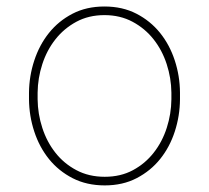

<svg xmlns="http://www.w3.org/2000/svg" viewBox="-20 -558 640 588"><path d="M68.8 -274.4Q69.3 -325.2 85 -372.8Q100.6 -420.4 129.9 -457Q159.2 -493.7 201.9 -515.9Q244.6 -538.1 299.8 -538.1Q355 -538.1 397.7 -516.1Q440.4 -494.1 470 -457.5Q499.5 -420.9 515.1 -373.3Q530.8 -325.7 531.2 -274.4V-253.9Q530.8 -203.1 515.4 -155.5Q500 -107.9 470.7 -71.3Q441.4 -34.7 398.7 -12.5Q356 9.8 300.8 9.8Q245.6 9.8 202.6 -12.2Q159.7 -34.2 130.1 -70.8Q100.6 -107.4 85 -155Q69.3 -202.6 68.8 -253.9ZM95.2 -253.9Q95.7 -209 109.6 -166.3Q123.5 -123.5 149.7 -90.3Q175.8 -57.1 213.9 -36.9Q252 -16.6 300.8 -16.6Q349.6 -16.6 387.2 -36.9Q424.8 -57.1 450.9 -90.6Q477.1 -124 490.7 -166.5Q504.4 -209 504.9 -253.9V-274.4Q504.4 -318.8 490.5 -361.6Q476.6 -404.3 450.4 -437.5Q424.3 -470.7 386.2 -491.2Q348.1 -511.7 299.8 -511.7Q251.5 -511.7 213.6 -491.2Q175.8 -470.7 149.7 -437.5Q123.5 -404.3 109.6 -361.6Q95.7 -318.8 95.2 -274.4Z"/></svg>

Font: TypoPRO Roboto Mono
Style: Regular
Weight: 250
Designer: Google
Version: Version 2.000986; 2015; ttfautohint (v1.3)